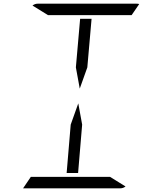

<svg xmlns="http://www.w3.org/2000/svg" viewBox="-20 -1020 856 1040"><path d="M425 -345 403 -83H341L363 -345L404 -460ZM391 -655 414 -918H476L453 -655L412 -540ZM240 -938 156 -990Q169 -1000 184 -1000H452H720Q730 -1000 734 -998L693 -938H663H477H415ZM576 -62 660 -10Q647 0 632 0H364H105L147 -62H153H339H401Z"/></svg>

Font: DSEG14 Modern
Style: Light Italic
Weight: 300
Italic angle: -5°
Designer: Keshikan(Twitter:@keshinomi_88pro)
Version: Version 0.46